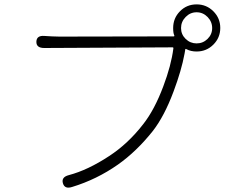

<svg xmlns="http://www.w3.org/2000/svg" viewBox="-20 -837 1040 876"><path d="M309 16Q275 27 267 -1Q259 -29 294 -38Q381 -61 478 -125Q564 -181 633 -270Q685 -336 725 -443Q761 -538 771 -616Q772 -621 767 -621L182 -618Q145 -618 146 -647Q147 -676 183 -673L217 -671Q234 -670 251 -670L772 -671Q777 -671 775 -676Q770 -686 770 -709Q770 -754 801 -785.5Q832 -817 877 -817Q922 -817 953.5 -785.5Q985 -754 985 -709.5Q985 -665 953.5 -633.5Q922 -602 877 -602Q850 -602 830 -613Q826 -615 825.5 -612.5Q825 -610 822 -592Q808 -516 772 -420Q730 -307 677 -239Q603 -146 518 -86Q421 -18 309 16ZM877 -639Q906 -639 927 -659.5Q948 -680 948 -709Q948 -738 927 -759.5Q906 -781 877 -781Q848 -781 827 -759.5Q806 -738 806 -709Q806 -680 827 -659.5Q848 -639 877 -639Z"/></svg>

Font: Resource Han Rounded JP Light
Style: Regular
Weight: 300
Designer: Cyano Hao (round all glyphs); Ryoko NISHIZUKA 西塚涼子 (kana, bopomofo & ideographs); Paul D. Hunt (Latin, Greek & Cyrillic)
Foundry: Cyano Hao
Version: 0.990